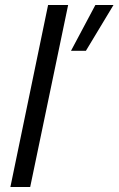

<svg xmlns="http://www.w3.org/2000/svg" viewBox="-20 -749 475 769"><path d="M264.3 -545.4 362 -729H434.6L324 -545.4ZM21.6 0 172.6 -729H252.9L100.9 0Z"/></svg>

Font: Mona Sans ExtraLight
Style: Italic
Weight: 200
Italic angle: -11.6951°
Designer: Deni Anggara
Foundry: GitHub
Version: Version 2.000